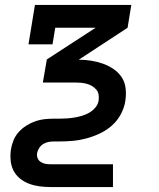

<svg xmlns="http://www.w3.org/2000/svg" viewBox="-20 -550 640 775"><path d="M183 205Q161 205 139 202Q117 199 97 191.5Q77 184 60.5 170.5Q44 157 34.5 138.5Q25 120 23 98Q21 76 24 54Q27 35 34.5 16.5Q42 -2 55.5 -17Q69 -32 86.5 -43Q104 -54 122.5 -60.5Q141 -67 160 -69Q179 -71 198 -71H219Q234 -71 249.5 -72Q265 -73 280 -75.5Q295 -78 310.5 -82.5Q326 -87 340 -95Q354 -103 365 -116Q376 -129 378 -144Q378 -144 378 -144Q378 -144 378 -144Q380 -156 378 -168Q376 -180 368.5 -188.5Q361 -197 351 -203Q341 -209 329.5 -212Q318 -215 306 -216Q294 -217 282 -217H153L169 -310L366 -438H203L192 -371H95L121 -530H510L495 -438L298 -309Q323 -309 348 -305Q373 -301 395.5 -293Q418 -285 438 -271.5Q458 -258 471 -238.5Q484 -219 487 -194Q490 -169 486 -144H432H486Q486 -144 486 -144Q486 -144 486 -144V-143Q482 -116 468 -89.5Q454 -63 432 -43.5Q410 -24 383.5 -11.5Q357 1 329.5 8.5Q302 16 274.5 18.5Q247 21 219 21H198Q187 21 176 23Q165 25 155 31Q145 37 138.5 47Q132 57 130 67Q128 78 131.5 87.5Q135 97 143.5 103Q152 109 162 111Q172 113 183 113H436V205Z"/></svg>

Font: Iosevka Slab SmBdExObl
Style: Regular
Weight: 600
Width: 7
Italic angle: -9°
Monospace: yes
Designer: Belleve Invis
Foundry: Belleve Invis
Version: Version 11.1.0; ttfautohint (v1.8.3)